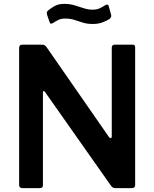

<svg xmlns="http://www.w3.org/2000/svg" viewBox="-20 -973 798 993"><path d="M667 -742Q679 -742 679 -728V-15Q679 -8 674.5 -4Q670 0 662 0H579Q572 0 567 -1.5Q562 -3 555 -11L213 -497Q209 -503 205.5 -502Q202 -501 202 -496V-16Q203 0 185 0H97Q79 0 79 -16V-725Q79 -742 95 -742H195Q205 -742 210 -739.5Q215 -737 221 -729L543 -265Q549 -257 553.5 -258.5Q558 -260 558 -268V-726Q558 -742 574 -742ZM545 -874Q531 -865 509.5 -857Q488 -849 459 -849Q431 -849 408.5 -856Q386 -863 365 -870Q344 -877 318 -877Q297 -877 283 -870.5Q269 -864 254 -854Q247 -850 243 -850.5Q239 -851 236 -860L223 -898Q222 -904 222 -908.5Q222 -913 229 -919Q246 -933 265 -943Q284 -953 314 -953Q341 -953 365.5 -945.5Q390 -938 413 -930.5Q436 -923 459 -923Q480 -923 495.5 -930Q511 -937 524 -946Q531 -950 536 -949Q541 -948 543 -939L555 -895Q558 -884 545 -874Z"/></svg>

Font: Libre Franklin Thin SemiBold
Style: Regular
Weight: 600
Version: Version 3.000